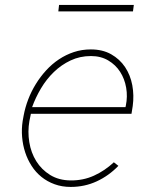

<svg xmlns="http://www.w3.org/2000/svg" viewBox="-20 -735 627 765"><path d="M261.7 9.8Q226.6 9.8 197.3 -1Q168 -11.7 145 -30.3Q122.1 -48.8 106 -74Q89.8 -99.1 80.3 -128.2Q70.8 -157.2 68.1 -189.2Q65.4 -221.2 70.3 -252.9L74.2 -274.4Q80.1 -306.6 92.3 -338.6Q104.5 -370.6 122.6 -399.9Q140.6 -429.2 163.8 -454.6Q187 -480 214.8 -498.5Q242.7 -517.1 274.4 -527.6Q306.2 -538.1 341.8 -538.1Q388.7 -538.1 422.9 -518.8Q457 -499.5 478.3 -467.8Q499.5 -436 507.1 -395.5Q514.6 -355 508.8 -312.5L503.9 -281.7H103L101.6 -274.4L97.2 -252.9Q89.8 -210.9 96.7 -168.7Q103.5 -126.5 124.5 -92.8Q145.5 -59.1 179.9 -37.8Q214.4 -16.6 261.2 -16.1Q311.5 -15.6 354.5 -35.2Q397.5 -54.7 433.6 -88.4L451.7 -74.2Q413.6 -34.7 365.5 -12.5Q317.4 9.8 261.7 9.8ZM342.3 -511.7Q298.3 -511.7 261.2 -494.1Q224.1 -476.6 194.6 -448Q165 -419.4 143.3 -382.8Q121.6 -346.2 107.9 -308.1H480L481.4 -314.5Q488.8 -350.1 482.7 -385.5Q476.6 -420.9 458.7 -448.7Q440.9 -476.6 411.4 -494.1Q381.8 -511.7 342.3 -511.7ZM509.8 -689.5H212.4L215.3 -715.3H513.2Z"/></svg>

Font: Roboto Mono Thin
Style: Italic
Weight: 250
Designer: Google
Version: Version 2.000985; 2015; ttfautohint (v1.3)